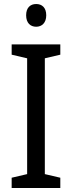

<svg xmlns="http://www.w3.org/2000/svg" viewBox="-20 -935 358 955"><path d="M160 -915C131 -915 110 -897 110 -859C110 -821 131 -802 160 -802C188 -802 210 -821 210 -859C210 -897 189 -915 160 -915ZM280 0V-51L203 -69V-645L280 -663V-714H38V-663L115 -645V-69L38 -51V0Z"/></svg>

Font: Noto Sans Lao Looped SemiCondensed
Style: Regular
Weight: 400
Width: 4
Designer: Mark Frömberg, Ben Mitchell
Foundry: The Fontpad Ltd
Version: Version 1.003